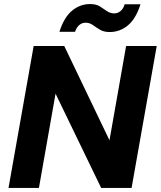

<svg xmlns="http://www.w3.org/2000/svg" viewBox="-20 -927 793 947"><path d="M22 0 146 -700H297L520 -235L602 -700H753L629 0H479L254 -465L172 0ZM273 -770Q296 -842 335.5 -874.5Q375 -907 424 -907Q454 -907 472.5 -895.5Q491 -884 507 -872.5Q523 -861 544 -861Q560 -861 574 -872Q588 -883 595 -906H673Q650 -834 610.5 -801.5Q571 -769 521 -769Q492 -769 473 -780.5Q454 -792 438 -803.5Q422 -815 402 -815Q385 -815 371.5 -804Q358 -793 350 -770Z"/></svg>

Font: DM Sans 20pt Black
Style: Italic
Weight: 900
Italic angle: -10°
Version: Version 4.004;gftools[0.9.30]